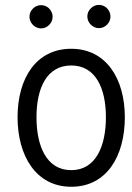

<svg xmlns="http://www.w3.org/2000/svg" viewBox="-20 -728 526 763"><path d="M49.8 -262.2C49.8 -108.9 123 14.2 263.2 14.2C404.3 14.2 476.1 -107.9 476.1 -262.2C476.1 -414.6 402.3 -534.2 263.2 -534.2C123 -534.2 49.8 -416 49.8 -262.2ZM125 -262.2C125 -375 164.1 -467.8 263.2 -467.8C361.3 -467.8 400.9 -375 400.9 -262.2C400.9 -148.4 361.3 -51.8 263.2 -51.8C164.1 -51.8 125 -148.4 125 -262.2ZM327.1 -662.6C327.1 -660.2 327.6 -657.2 328.1 -653.3C330.6 -642.6 335.9 -633.8 344.2 -627C352.5 -620.1 362.3 -616.2 373 -616.2C385.3 -616.2 396 -620.6 405.3 -629.9C414.6 -639.2 418.9 -649.9 418.9 -662.6C418.9 -666.5 418.5 -669.4 418 -671.9C415.5 -682.1 410.2 -691.4 401.9 -698.2C393.6 -705.1 383.8 -708.5 373 -708.5C360.8 -708.5 350.1 -704.1 340.8 -694.8C331.5 -685.5 327.1 -674.8 327.1 -662.6ZM97.2 -661.6C97.2 -657.2 97.7 -654.3 98.1 -652.3C100.6 -641.6 106 -632.8 114.3 -626C122.6 -619.1 132.3 -615.2 143.1 -615.2C155.3 -615.2 166 -619.6 175.3 -628.9C184.6 -638.2 189 -648.9 189 -661.6C189 -665.5 188.5 -668.5 188 -670.9C185.5 -681.2 180.2 -690.4 171.9 -697.3C163.6 -704.1 153.8 -707.5 143.1 -707.5C130.9 -707.5 120.1 -703.1 110.8 -693.8C101.6 -684.6 97.2 -673.8 97.2 -661.6Z"/></svg>

Font: Tuffy
Style: Regular
Weight: 500
Designer: Thatcher Ulrich, Karoly Barta and Michael Everson
Version: Version 001.270